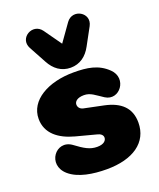

<svg xmlns="http://www.w3.org/2000/svg" viewBox="-146 -869 803 971"><g transform="rotate(-20 256.0 -384.0)"><path d="M260 12C401 12 490 -49 490 -156C490 -234 443 -278 358 -296L252 -318C235 -322 226 -334 226 -348C226 -363 240 -380 278 -380C313 -380 334 -359 373 -334C441 -291 514 -387 450 -449C400 -498 340 -506 268 -506C131 -506 22 -445 22 -345C22 -267 82 -221 165 -199L275 -170C291 -166 303 -157 303 -143C303 -128 290 -111 253 -111C214 -111 186 -128 139 -163C64 -216 -18 -110 61 -41C108 0 186 12 260 12ZM264 -533C314 -533 351 -561 375 -606L425 -698C459 -761 371 -812 330 -755L264 -662L198 -755C157 -812 69 -761 103 -698L153 -606C177 -561 214 -533 264 -533Z"/></g></svg>

Font: SN Pro Black
Style: Regular
Weight: 900
Designer: Tobias Whetton
Foundry: Supernotes
Version: Version 1.001;Glyphs 3.2 (3249)